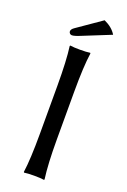

<svg xmlns="http://www.w3.org/2000/svg" viewBox="-157 -870 609 924"><g transform="rotate(20 147.0 -408.0)"><path d="M104 -444.8Q104 -573.7 94.2 -645L96.2 -647.9Q114.3 -645 147 -645Q179.7 -645 198.2 -647.9L200.2 -645Q189.9 -575.2 189.9 -444.8V-200.2Q189.9 -75.2 200.2 0L198.2 2.9Q179.7 0 147 0Q114.3 0 96.2 2.9L94.2 0Q104 -67.9 104 -200.2ZM210 -818.8Q252.9 -799.3 272 -767.1L127.9 -709Q98.6 -696.8 85.9 -696.8Q79.6 -696.8 75.2 -701.4Q70.8 -706.1 70.8 -711.9Q70.8 -722.7 85.9 -732.9Z"/></g></svg>

Font: Linux Biolinum G
Style: Regular
Weight: 400
Designer: Philipp H. Poll
Foundry: Philipp H. Poll
Version: Version 1.1.0 ; ttfautohint (v1.6)